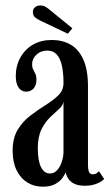

<svg xmlns="http://www.w3.org/2000/svg" viewBox="-20 -676 404 706"><path d="M137 10.5Q105.5 10.5 80.5 -5Q55.5 -20.5 41 -50Q26.5 -79.5 26.5 -121.5Q26.5 -168.5 45.2 -199.2Q64 -230 92 -251.2Q120 -272.5 147.8 -289.8Q175.5 -307 194.5 -325.5Q213.5 -344 213.5 -370.5Q213.5 -408 207.5 -434.8Q201.5 -461.5 188.5 -475.8Q175.5 -490 154 -490Q129.5 -490 113.8 -474.8Q98 -459.5 98 -440Q98 -428 102 -420.5Q106 -413 110 -404.8Q114 -396.5 114 -382.5Q114 -363 103.8 -351Q93.5 -339 76 -339Q58.5 -339 48.2 -354.2Q38 -369.5 38 -396Q38 -434 54.8 -464.2Q71.5 -494.5 101.2 -511.8Q131 -529 170.5 -529Q210 -529 239.8 -511.8Q269.5 -494.5 286.5 -457Q303.5 -419.5 303.5 -358V-73.5Q303.5 -50.5 307.8 -42.8Q312 -35 321 -35Q329.5 -35 335.2 -39Q341 -43 344 -46.5L363 -18Q355.5 -9 336.5 -1Q317.5 7 292.5 7Q267.5 7 252.8 -0.5Q238 -8 230.8 -19.5Q223.5 -31 221.5 -42.5Q219 -35 210 -22.2Q201 -9.5 183.5 0.5Q166 10.5 137 10.5ZM163.5 -38Q179.5 -38 190.8 -51Q202 -64 207.8 -82.8Q213.5 -101.5 213.5 -118V-303Q212 -289 197.5 -275.8Q183 -262.5 164.8 -245.2Q146.5 -228 132.8 -200.8Q119 -173.5 119 -131Q119 -85 130.8 -61.5Q142.5 -38 163.5 -38ZM229.5 -552 128.5 -600Q115 -606.5 108 -613Q101 -619.5 101 -632Q101 -643 108.8 -649.5Q116.5 -656 128.5 -656Q138.5 -656 145.2 -652.2Q152 -648.5 159 -643L246 -572Z"/></svg>

Font: Imbue Thin 10pt Medium
Style: Regular
Weight: 500
Version: Version 1.102